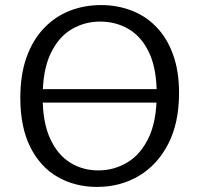

<svg xmlns="http://www.w3.org/2000/svg" viewBox="-20 -727 785 756"><path d="M108 -376H640V-323H108ZM362 9Q276 9 207.5 -30Q139 -69 99.5 -147.5Q60 -226 60 -342Q60 -433 84.5 -501.5Q109 -570 153 -616Q197 -662 254.5 -684.5Q312 -707 378 -707Q442 -707 498 -685.5Q554 -664 596 -620.5Q638 -577 661.5 -512Q685 -447 685 -361Q685 -243 642.5 -160.5Q600 -78 527 -34.5Q454 9 362 9ZM367 -56Q429 -56 481.5 -87.5Q534 -119 565.5 -185Q597 -251 597 -356Q597 -456 567.5 -519Q538 -582 487.5 -612Q437 -642 374 -642Q313 -642 261.5 -611.5Q210 -581 179 -515.5Q148 -450 148 -345Q148 -245 177.5 -181Q207 -117 256.5 -86.5Q306 -56 367 -56Z"/></svg>

Font: Pack4
Style: Regular
Weight: 400
Version: Version 2.002